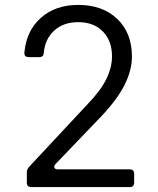

<svg xmlns="http://www.w3.org/2000/svg" viewBox="-20 -760 640 780"><path d="M107 0Q89 0 89 -18V-60Q89 -71 98 -82L337 -338Q389 -392 412 -439Q435 -486 435 -531Q435 -594 398 -632Q361 -670 298 -670Q238 -670 200.5 -636Q163 -602 158 -546Q157 -528 140 -528H97Q78 -528 79 -546Q87 -635 146 -687.5Q205 -740 298 -740Q397 -740 456.5 -683Q516 -626 516 -530Q516 -476 487 -417Q458 -358 393 -289L206 -94Q198 -86 201 -79Q204 -72 215 -72H507Q525 -72 525 -54V-18Q525 0 507 0Z"/></svg>

Font: Pitagon Sans Mono Light
Style: Regular
Weight: 300
Monospace: yes
Designer: Travis Tran
Foundry: Pitagon
Version: Version 1.001; ttfautohint (v1.8.4.7-5d5b);gftools[0.9.26]